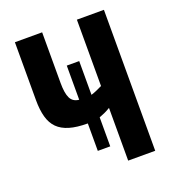

<svg xmlns="http://www.w3.org/2000/svg" viewBox="-131 -814 823 914"><g transform="rotate(-20 280.5 -357.0)"><path d="M499 -714V0H362V-267Q347 -258 333 -251.5Q319 -245 305 -240V-93H242V-232Q187 -232 150 -243Q113 -254 90.5 -276.5Q68 -299 58 -335Q48 -371 48 -420V-714H186V-457Q186 -405 198.5 -380Q211 -355 242 -352V-525H305V-354Q318 -358 332 -364Q346 -370 362 -378V-714Z"/></g></svg>

Font: Noto Sans Display ExtraCondensed
Style: Bold
Weight: 700
Width: 2
Designer: Monotype Design Team
Foundry: Monotype Imaging Inc.
Version: Version 2.003